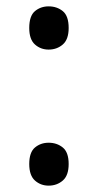

<svg xmlns="http://www.w3.org/2000/svg" viewBox="-20 -570 308 604"><path d="M72 -54Q72 -91 90 -106Q108 -121 133 -121Q159 -121 177.5 -106Q196 -91 196 -54Q196 -18 177.5 -2Q159 14 133 14Q108 14 90 -2Q72 -18 72 -54ZM72 -482Q72 -520 90 -535Q108 -550 133 -550Q159 -550 177.5 -535Q196 -520 196 -482Q196 -446 177.5 -430Q159 -414 133 -414Q108 -414 90 -430Q72 -446 72 -482Z"/></svg>

Font: Noto Sans Armenian
Style: Regular
Weight: 400
Designer: Monotype Design Team
Foundry: Monotype Imaging Inc.
Version: Version 2.007